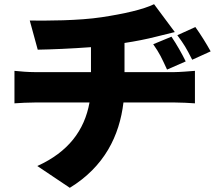

<svg xmlns="http://www.w3.org/2000/svg" viewBox="-20 -817 1040 916"><path d="M798 -642 711 -606C743 -560 750 -543 777 -485L866 -524C848 -561 823 -605 798 -642ZM912 -688 826 -649C859 -604 868 -589 897 -532L985 -572C965 -608 938 -652 912 -688ZM122 -719 160 -580C223 -581 321 -585 414 -592V-473H144C112 -473 79 -476 49 -479V-324C76 -326 115 -328 145 -328H407C383 -195 306 -92 158 -25L313 79C478 -22 550 -169 569 -328H816C845 -328 880 -326 910 -324V-479C887 -477 834 -473 813 -473H574V-612C627 -620 678 -630 725 -642C743 -646 773 -654 814 -664L715 -797C664 -772 572 -751 466 -735C355 -718 199 -718 122 -719Z"/></svg>

Font: Noto Sans JP Black
Style: Regular
Weight: 900
Designer: Ryoko NISHIZUKA 西塚涼子 (kana, bopomofo & ideographs); Paul D. Hunt (Latin, Greek & Cyrillic); Sandoll Communications 산돌커뮤니
Foundry: Adobe
Version: Version 2.002;hotconv 1.0.116;makeotfexe 2.5.65601